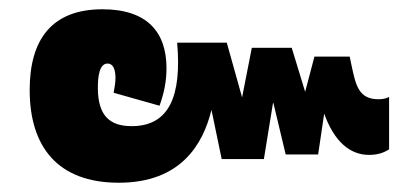

<svg xmlns="http://www.w3.org/2000/svg" viewBox="-20 -464 903 414"><path d="M236 -70C371 -70 418 -154 436 -227L458 -121H549L569 -244L596 -131H666L679 -219C701 -158 735 -130 776 -130C795 -130 808 -135 819 -142V-255C814 -252 806 -250 796 -250C753 -250 747 -281 738 -323L734 -342H658L638 -266L609 -361H523L502 -254L469 -372H362C372 -257 345 -192 264 -192C216 -192 191 -215 191 -275C191 -298 194 -327 212 -327C224 -327 229 -314 229 -296C229 -286 227 -274 225 -264L324 -236C334 -264 339 -289 339 -317C339 -395 297 -444 201 -444C91 -444 44 -378 44 -270C44 -148 104 -70 236 -70Z"/></svg>

Font: Noto Sans Thai SemCond Blk
Style: Regular
Weight: 900
Width: 4
Designer: Monotype Design Team
Foundry: Monotype Imaging Inc.
Version: Version 2.002